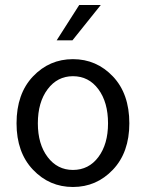

<svg xmlns="http://www.w3.org/2000/svg" viewBox="-20 -734 582 766"><path d="M46 -242Q46 -360 111.5 -429Q177 -498 271 -498Q365 -498 430.5 -429Q496 -360 496 -242Q496 -126 430.5 -57Q365 12 271 12Q177 12 111.5 -57Q46 -126 46 -242ZM131 -242Q131 -159 170 -107.5Q209 -56 271 -56Q334 -56 372.5 -107.5Q411 -159 411 -242Q411 -326 372.5 -378Q334 -430 271 -430Q209 -430 170 -378Q131 -326 131 -242ZM206 -573 296 -714H382L269 -573Z"/></svg>

Font: RibengUni
Style: Regular
Weight: 400
Designer: (1) Dr. Andrew Glass (Senior Program Manager at Microsoft Corporation)
(2) Bivuti Chakma (Chakma Font Designer & Keyboar
Foundry: Bivuti Chakma
Version: Version 2.2022; Updated on: 03 June 2022; Friday